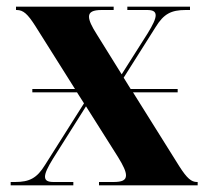

<svg xmlns="http://www.w3.org/2000/svg" viewBox="-20 -556 620 576"><path d="M12 0H200V-10H141C124 -10 115 -14 115 -26C115 -37 123 -54 139 -80L238 -237L334 -85C350 -59 358 -42 358 -30C358 -15 346 -10 320 -10H277V0H573V-10H571C554 -10 541 -21 518 -57L379 -279H513V-289H372L351 -323L447 -475C471 -514 493 -526 537 -526H550V-536H362V-526H421C438 -526 447 -522 447 -510C447 -499 439 -482 423 -456L345 -333L271 -452C255 -477 247 -494 247 -506C247 -520 259 -526 285 -526H321V-536H28V-526H30C50 -526 63 -514 86 -478L205 -289H77V-279H211L232 -246L115 -61C91 -22 69 -10 25 -10H12Z"/></svg>

Font: Noto Serif Display ExtraCondensed Black
Style: Regular
Weight: 900
Width: 2
Designer: Monotype Design Team
Foundry: Monotype Imaging Inc.
Version: Version 2.009